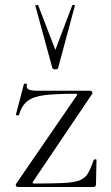

<svg xmlns="http://www.w3.org/2000/svg" viewBox="-20 -750 445 770"><path d="M44 -12 288 -367Q292 -374 283 -374Q205 -374 159.5 -368.5Q114 -363 90.5 -345Q67 -327 56 -289Q55 -286 49 -287.5Q43 -289 44 -291L76 -413Q77 -415 83 -414.5Q89 -414 88 -412Q84 -396 95 -391Q106 -386 135 -386Q170 -386 221 -386Q272 -386 342 -386Q346 -386 349 -382Q352 -378 350 -374L112 -21Q108 -14 117 -14Q191 -14 233.5 -16Q276 -18 298.5 -26.5Q321 -35 332.5 -54.5Q344 -74 356 -109Q357 -111 362 -111Q367 -111 367 -109L365 -11Q365 -7 362.5 -3.5Q360 0 356 0Q309 0 257.5 0Q206 0 153.5 0Q101 0 51 0Q47 0 44.5 -4Q42 -8 44 -12ZM122 -726Q121 -729 126.5 -730Q132 -731 133 -729L202 -550L270 -729Q271 -731 276.5 -730Q282 -729 280 -726L213 -477Q212 -472 202 -472Q192 -472 190 -477Z"/></svg>

Font: Cormorant Garamond Light Light
Style: Regular
Weight: 300
Version: Version 4.001